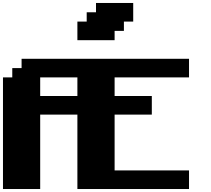

<svg xmlns="http://www.w3.org/2000/svg" viewBox="-20 -1270 1415 1290"><path d="M500 0H1250V-125H750V-500H1000V-625H750V-750H1250V-875H125V-812.5H62.5V-750H0V0H250V-500H500ZM500 -625H250V-750H500ZM500 -1000H750V-1062.5H812.5V-1125H875V-1250H625V-1187.5H562.5V-1125H500Z"/></svg>

Font: Faithful 32x
Style: Bold
Weight: 400
Foundry: Faithful Resource Pack
Version: Version 1.0; January 27, 2023